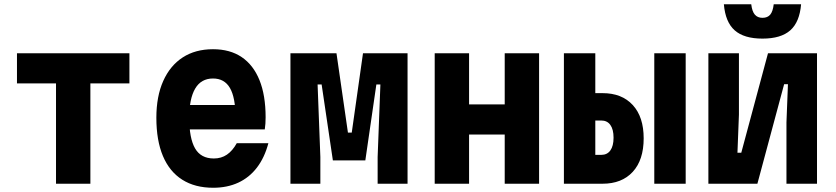

<svg xmlns="http://www.w3.org/2000/svg" viewBox="-20 -866 3940 905"><path d="M244 0V-473H60V-615H590V-473H406V0Z M841 -371H1146L1090 -313Q1090 -406 1064 -451Q1038 -496 984 -496Q928 -496 900 -448.5Q872 -401 872 -311Q872 -214 899.5 -166.5Q927 -119 988 -119Q1023 -119 1049.5 -137Q1076 -155 1096 -191H1245Q1227 -123 1191 -76Q1155 -29 1103 -5Q1051 19 985 19Q899 19 839 -19Q779 -57 748 -130.5Q717 -204 717 -311Q717 -412 749.5 -484.5Q782 -557 841.5 -595.5Q901 -634 984 -634Q1064 -634 1119 -597Q1174 -560 1203 -488.5Q1232 -417 1232 -313Q1232 -296 1231 -283Q1230 -270 1228 -256H841Z M1349 0V-615H1566L1620 -241H1638L1691 -615H1901V0H1760V-126L1773 -468H1754L1702 -110H1549L1496 -468H1477L1490 -126V0Z M2029 0V-615H2191V-374H2359V-615H2521V0H2359V-232H2191V0Z M2638 0V-615H2786V-427H2820Q2911 -427 2962.5 -371Q3014 -315 3014 -214Q3014 -112 2962.5 -56Q2911 0 2820 0ZM2786 -136H2814Q2842 -136 2857 -157Q2872 -178 2872 -217Q2872 -256 2857 -277Q2842 -298 2814 -298H2786ZM3064 0V-615H3212V0Z M3319 0V-615H3463V-326L3456 -146H3474L3600 -615H3831V0H3687V-289L3694 -469H3676L3550 0ZM3521 -846Q3525 -812 3538 -797Q3551 -782 3574 -782Q3598 -782 3610.5 -797Q3623 -812 3627 -846H3756Q3749 -762 3705 -723Q3661 -684 3574 -684Q3487 -684 3443 -723Q3399 -762 3392 -846Z"/></svg>

Font: Martian Mono SemiCondensed
Style: Bold
Weight: 700
Width: 4
Designer: Roman Shamin
Foundry: Evil Martians
Version: Version 1.000